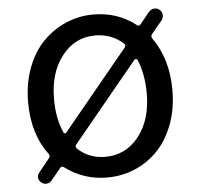

<svg xmlns="http://www.w3.org/2000/svg" viewBox="-46 -606 696 668"><g transform="rotate(-5 302.5 -272.0)"><path d="M443.4 -385.7Q441.4 -388.7 438 -389.2Q434.6 -389.6 432.6 -387.7L205.1 -111.3Q199.2 -103.5 206.1 -96.7Q245.1 -59.6 302.7 -59.6Q374 -59.6 419.4 -117.2Q464.8 -174.8 464.8 -266.6Q464.8 -333 443.4 -385.7ZM164.1 -157.2Q165 -153.3 168.5 -153.3Q171.9 -153.3 173.8 -155.3L401.4 -431.6Q408.2 -439.5 401.4 -446.3Q360.4 -483.4 302.7 -483.4Q232.4 -483.4 187 -425.3Q141.6 -367.2 141.6 -275.4Q141.6 -206.1 164.1 -157.2ZM534.2 -552.7Q543 -545.9 543.9 -535.2Q544.9 -524.4 538.1 -515.6L501 -470.7Q495.1 -462.9 501 -455.1Q554.7 -378.9 554.7 -271.5Q554.7 -205.1 534.2 -150.9Q513.7 -96.7 479 -61Q444.3 -25.4 398.9 -6.3Q353.5 12.7 302.7 12.7Q220.7 12.7 155.3 -36.1Q147.5 -42 142.6 -35.2L108.4 5.9Q101.6 14.6 90.8 15.6Q89.8 15.6 87.9 15.6Q79.1 15.6 72.3 9.8Q63.5 2.9 62.5 -7.3Q61.5 -17.6 68.4 -25.4L105.5 -71.3Q112.3 -79.1 106.4 -86.9Q50.8 -161.1 50.8 -271.5Q50.8 -336.9 71.3 -391.6Q91.8 -446.3 127 -481.9Q162.1 -517.6 207.5 -537.1Q252.9 -556.6 302.7 -556.6Q387.7 -556.6 451.2 -506.8Q458 -501 463.9 -507.8L497.1 -548.8Q503.9 -556.6 514.6 -558.6Q516.6 -558.6 518.6 -558.6Q527.3 -558.6 534.2 -552.7Z"/></g></svg>

Font: Gen Jyuu GothicX Regular
Style: Regular
Weight: 400
Designer: [Source Han Sans]
Ryoko NISHIZUKA  (kana & ideographs); Paul D. Hunt (Latin, Greek & Cyrillic); Wenlong ZHANG  (bopomofo
Version: Version 1.002.20150607